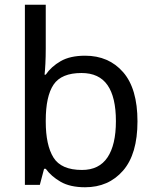

<svg xmlns="http://www.w3.org/2000/svg" viewBox="-20 -780 655 810"><path d="M173 -575Q173 -541 171.5 -511.5Q170 -482 168 -465H173Q196 -499 236 -522Q276 -545 339 -545Q439 -545 499.5 -475.5Q560 -406 560 -268Q560 -130 499 -60Q438 10 339 10Q276 10 236 -13Q196 -36 173 -68H166L148 0H85V-760H173ZM324 -472Q239 -472 206 -423Q173 -374 173 -271V-267Q173 -168 205.5 -115.5Q238 -63 326 -63Q398 -63 433.5 -116Q469 -169 469 -269Q469 -370 433.5 -421Q398 -472 324 -472Z"/></svg>

Font: Noto Naskh Arabic
Style: Regular
Weight: 400
Designer: Monotype Design Team, David Williams, Mohamad Dakak and Nizar Qandah
Foundry: Monotype Imaging Inc.
Version: Version 2.013